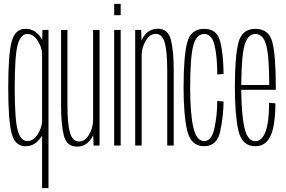

<svg xmlns="http://www.w3.org/2000/svg" viewBox="-20 -752 1478 992"><path d="M197.5 220V-52Q191.5 -41.5 183 -31.5Q155 3.5 111 3.5Q57.5 3.5 40 -63.5Q22.5 -130.5 22.5 -299.5Q22.5 -469.5 40 -536.2Q57.5 -603 111 -603Q155 -603 183 -568.5Q192 -558 198 -546.5L199.5 -597.5H230.5V220ZM197.5 -476Q195.5 -509 175 -541Q153 -576.5 121.5 -576.5Q87 -576.5 71.5 -521.2Q56 -466 56 -299.5Q56 -133.5 71.5 -78.2Q87 -23 121.5 -23Q153 -23 175 -58.5Q195.5 -91 197.5 -124Z M463.5 0 461.5 -53.5Q456.5 -42.5 449 -32.5Q422.5 5.5 377.5 5.5Q324.5 5.5 310 -51Q295.5 -107.5 295.5 -208V-597.5H328.5V-205Q328.5 -110.5 341.8 -65.8Q355 -21 388.5 -21Q419.5 -21 440.5 -57Q460.5 -91.5 461 -131V-597.5H494.5V0Z M570 0V-597.5H603.5V0ZM570 -732H603.5V-673.5H570Z M678.5 0V-597.5H709.5L711 -544Q716.5 -555 723.5 -565Q750.5 -603.5 795.5 -603.5Q848 -603.5 862.8 -546.8Q877.5 -490 877.5 -389.5V0H844V-392.5Q844 -487 831 -532Q818 -577 784.5 -577Q753.5 -577 732.5 -540.5Q714 -509 712 -473V0Z M1035 3.5Q966 3.5 947.2 -77.2Q928.5 -158 928.5 -299Q928.5 -462 947.2 -532.5Q966 -603 1035 -603Q1102.5 -603 1118.5 -535Q1134.5 -467 1135 -370L1102.5 -367Q1102.5 -461.5 1088.2 -519Q1074 -576.5 1035 -576.5Q995 -576.5 978.8 -516.8Q962.5 -457 962.5 -299Q962.5 -163.5 979 -93.2Q995.5 -23 1035 -23Q1074 -23 1088.2 -91Q1102.5 -159 1102.5 -230.5L1135 -227.5Q1134.5 -153.5 1118.2 -75Q1102 3.5 1035 3.5Z M1299.5 3.5Q1229.5 3.5 1211.5 -78.5Q1193.5 -160.5 1193.5 -300Q1193.5 -463 1212.2 -533Q1231 -603 1299.5 -603Q1369 -603 1387 -534.8Q1405 -466.5 1405 -301Q1405 -294.5 1404.5 -288H1226.5Q1227.5 -161.5 1242.5 -93.5Q1258.5 -22.5 1299.5 -22.5Q1333 -22.5 1351.5 -70.5Q1370 -118.5 1370.5 -221L1403 -218Q1402 -99 1377 -47.8Q1352 3.5 1299.5 3.5ZM1226.5 -313H1371Q1371 -461.5 1355.5 -518.5Q1339.5 -576.5 1299.5 -576.5Q1260 -576.5 1243.5 -518Q1227.5 -461.5 1226.5 -313Z"/></svg>

Font: Anybody Condensed ExtraLight
Style: Regular
Weight: 200
Width: 3
Designer: Tyler Finck
Foundry: Etcetera Type Company
Version: Version 1.010; ttfautohint (v1.8.3) -l 8 -r 50 -G 200 -x 14 